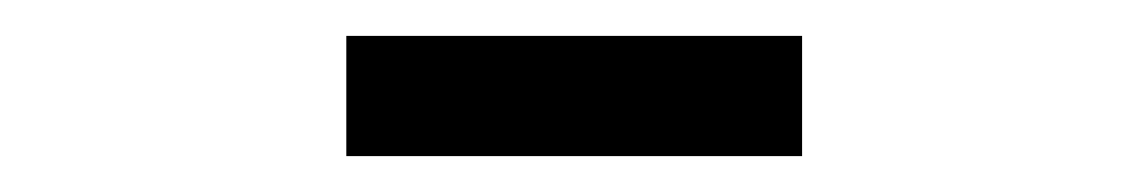

<svg xmlns="http://www.w3.org/2000/svg" viewBox="-20 -756 640 107"><path d="M427 -669H173V-736H427Z"/></svg>

Font: JetBrains Mono Semi Light
Style: Regular
Weight: 350
Monospace: yes
Designer: Philipp Nurullin, Konstantin Bulenkov
Foundry: JetBrains
Version: 2.002